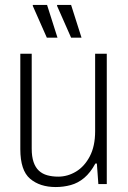

<svg xmlns="http://www.w3.org/2000/svg" viewBox="-20 -743 518 775"><path d="M205 12Q141 12 101.5 -21.5Q62 -55 62 -141V-526H108V-143Q108 -111 115.5 -89Q123 -67 137 -54Q151 -41 171 -35.5Q191 -30 215 -30Q253 -30 287 -50.5Q321 -71 342.5 -112Q364 -153 364 -213V-526H411V0H377L371 -83H365Q345 -46 320 -25Q295 -4 265.5 4Q236 12 205 12ZM267 -591 210 -720 211 -723H267L309 -591ZM169 -591 112 -720 113 -723H170L212 -591Z"/></svg>

Font: Archivo SemiCondensed Thin
Style: Regular
Weight: 250
Width: 4
Designer: Hector Gatti
Foundry: Omnibus-Type
Version: Version 2.001